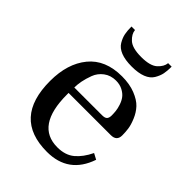

<svg xmlns="http://www.w3.org/2000/svg" viewBox="-206 -809 926 926"><g transform="rotate(45 257.0 -346.0)"><path d="M154 -301H343Q363 -301 370 -309Q377 -317 377 -333Q377 -347 375.5 -362Q374 -377 367.5 -397Q361 -417 350 -431.5Q339 -446 319 -456.5Q299 -467 273 -467Q237 -467 211 -447.5Q185 -428 174 -398.5Q163 -369 158.5 -345Q154 -321 154 -301ZM49 -241Q49 -359 107.5 -430.5Q166 -502 279 -502Q331 -502 370 -486.5Q409 -471 429.5 -449Q450 -427 462.5 -397Q475 -367 478 -345Q481 -323 481 -301Q481 -263 441 -263H153V-252Q153 -39 300 -39Q354 -39 387.5 -67Q421 -95 445 -145L475 -129Q427 12 280 12Q49 12 49 -241ZM141 -704H165Q167 -679 192 -656Q217 -633 278 -633Q339 -633 364 -656Q389 -679 391 -704H415Q415 -676 411 -655.5Q407 -635 394 -613Q381 -591 352 -579.5Q323 -568 278 -568Q233 -568 204 -579.5Q175 -591 162 -613Q149 -635 145 -655.5Q141 -676 141 -704Z"/></g></svg>

Font: Heuristica
Style: Regular
Weight: 400
Version: Version 1.0.1 ; ttfautohint (v1.4.1)